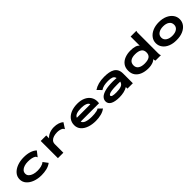

<svg xmlns="http://www.w3.org/2000/svg" viewBox="390 -2190 3720 3720"><g transform="rotate(-45 2250.0 -329.5)"><path d="M422 11Q320 11 238.5 -19.5Q157 -50 109 -105Q61 -160 61 -233Q61 -308 109 -364Q157 -420 238.5 -451Q320 -482 421 -482Q511 -482 581 -459.5Q651 -437 694 -395L619 -299L613 -291L606 -297Q604 -305 601 -311.5Q598 -318 586 -329Q553 -349 510 -357Q467 -365 417 -365Q363 -365 317.5 -350.5Q272 -336 244 -307Q216 -278 216 -234Q216 -194 244 -165.5Q272 -137 320 -121.5Q368 -106 428 -106Q477 -106 527 -117.5Q577 -129 613 -159L686 -62Q632 -21 563.5 -5Q495 11 422 11Z M877 -471H1029L1027 -392Q1047 -418 1081 -438.5Q1115 -459 1157 -470.5Q1199 -482 1243 -482Q1310 -482 1361 -465Q1412 -448 1446 -418L1377 -311L1372 -303L1365 -308Q1362 -315 1358 -322Q1354 -329 1341 -339Q1289 -367 1220 -367Q1171 -367 1126.5 -354Q1082 -341 1054 -311.5Q1026 -282 1026 -232V0H877Z M1909 11Q1808 11 1727 -17Q1646 -45 1598.5 -99Q1551 -153 1551 -229Q1551 -307 1594 -363.5Q1637 -420 1713.5 -451Q1790 -482 1890 -482Q1982 -482 2051 -451Q2120 -420 2158 -364.5Q2196 -309 2196 -235Q2196 -210 2193 -189H1690Q1700 -145 1760 -123.5Q1820 -102 1914 -102Q1947 -102 1983 -105Q2019 -108 2050 -115.5Q2081 -123 2099 -137L2174 -64Q2130 -26 2058 -7.5Q1986 11 1909 11ZM1690 -294H2059Q2052 -332 2003 -351Q1954 -370 1882 -370Q1716 -370 1690 -294Z M2557 11Q2436 11 2371 -23.5Q2306 -58 2306 -125Q2306 -176 2344 -215Q2382 -254 2465.5 -276.5Q2549 -299 2684 -299Q2702 -299 2727.5 -297.5Q2753 -296 2779 -294Q2766 -342 2726.5 -357Q2687 -372 2623 -372Q2556 -372 2508 -361Q2460 -350 2420 -323L2339 -406Q2393 -443 2463.5 -462.5Q2534 -482 2626 -482Q2690 -482 2745.5 -472.5Q2801 -463 2842.5 -439Q2884 -415 2907 -372.5Q2930 -330 2930 -264V0H2782V-44Q2738 -16 2678.5 -2.5Q2619 11 2557 11ZM2449 -139Q2449 -119 2479 -109Q2509 -99 2580 -99Q2665 -99 2716 -119.5Q2767 -140 2780 -195Q2756 -196 2731 -196Q2706 -196 2687 -196Q2594 -196 2542 -187.5Q2490 -179 2469.5 -166Q2449 -153 2449 -139Z M3339 11Q3251 9 3183 -19Q3115 -47 3076 -101Q3037 -155 3037 -236Q3037 -319 3078 -373.5Q3119 -428 3188.5 -455Q3258 -482 3343 -482Q3491 -482 3539 -420V-670H3696V-661Q3690 -655 3688.5 -648Q3687 -641 3688 -624L3687 -64Q3687 -47 3689 -31.5Q3691 -16 3700 0H3550Q3544 -14 3541.5 -24.5Q3539 -35 3539 -51Q3523 -31 3491.5 -16.5Q3460 -2 3420 5Q3380 12 3339 11ZM3362 -106Q3451 -106 3495.5 -136.5Q3540 -167 3540 -236Q3540 -305 3491.5 -336Q3443 -367 3356 -367Q3273 -367 3228 -333.5Q3183 -300 3183 -234Q3183 -171 3231.5 -138.5Q3280 -106 3362 -106Z M4123 10Q4024 11 3949.5 -20Q3875 -51 3833.5 -107Q3792 -163 3792 -235Q3792 -304 3833.5 -360Q3875 -416 3949.5 -449Q4024 -482 4123 -482Q4222 -482 4295.5 -449Q4369 -416 4410 -360Q4451 -304 4451 -235Q4451 -163 4410 -108Q4369 -53 4295.5 -21.5Q4222 10 4123 10ZM4123 -108Q4203 -108 4250.5 -142Q4298 -176 4298 -235Q4298 -297 4250.5 -331Q4203 -365 4123 -365Q4044 -365 3994 -331Q3944 -297 3944 -235Q3944 -176 3994 -142Q4044 -108 4123 -108Z"/></g></svg>

Font: Inconsolata ExtraExpanded Black
Style: Regular
Weight: 900
Width: 8
Monospace: yes
Designer: Raph Levien, Cyreal, Brenton Simpson
Foundry: Raph Levien, Cyreal, Google
Version: Version 3.001; ttfautohint (v1.8.2.53-6de2)